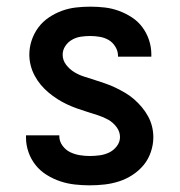

<svg xmlns="http://www.w3.org/2000/svg" viewBox="-20 -548 540 576"><path d="M249 8Q227 8 204.5 5.5Q182 3 161 -4Q140 -11 120.5 -23Q101 -35 87 -52.5Q73 -70 65.5 -91.5Q58 -113 58 -135V-142H158V-139Q158 -124 167.5 -111Q177 -98 190.5 -91.5Q204 -85 219 -82.5Q234 -80 249 -80Q264 -80 279 -82Q294 -84 307.5 -90.5Q321 -97 330.5 -109.5Q340 -122 340 -137Q340 -153 329.5 -167Q319 -181 304.5 -189Q290 -197 274.5 -202Q259 -207 243 -212Q227 -217 211.5 -222.5Q196 -228 181 -235Q166 -242 152 -251Q138 -260 125.5 -270.5Q113 -281 102.5 -293.5Q92 -306 84 -321Q76 -336 72 -352Q68 -368 68 -384Q68 -406 75 -427Q82 -448 95 -465.5Q108 -483 126.5 -495.5Q145 -508 165.5 -515.5Q186 -523 207.5 -525.5Q229 -528 251 -528Q273 -528 294.5 -525.5Q316 -523 336.5 -515.5Q357 -508 375.5 -496Q394 -484 407 -466.5Q420 -449 427 -428Q434 -407 434 -385V-378H334V-381Q334 -395 326 -408Q318 -421 306 -428Q294 -435 279.5 -437.5Q265 -440 251 -440Q237 -440 223 -438Q209 -436 196.5 -429Q184 -422 176 -410Q168 -398 168 -384Q168 -367 178.5 -353.5Q189 -340 203 -331.5Q217 -323 233 -318Q249 -313 264.5 -308Q280 -303 296 -297.5Q312 -292 326.5 -285Q341 -278 355.5 -269.5Q370 -261 382.5 -250Q395 -239 405.5 -226.5Q416 -214 424 -199.5Q432 -185 436 -169Q440 -153 440 -136Q440 -114 432.5 -92Q425 -70 411 -53Q397 -36 378 -23.5Q359 -11 337.5 -4Q316 3 293.5 5.5Q271 8 249 8Z"/></svg>

Font: Iosevka Term Curly Semibold
Style: Regular
Weight: 600
Designer: Belleve Invis
Foundry: Belleve Invis
Version: Version 32.3.0